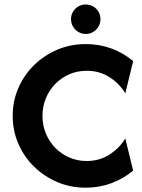

<svg xmlns="http://www.w3.org/2000/svg" viewBox="-20 -837 644 869"><path d="M368.1 12.5Q299.3 12.5 239.6 -12.8Q179.9 -38.2 134.4 -82.6Q88.9 -127.1 63.2 -186.1Q37.5 -245.1 37.5 -312.5Q37.5 -379.9 63.2 -438.9Q88.9 -497.9 134.4 -542.4Q179.9 -586.8 239.6 -612.2Q299.3 -637.5 368.1 -637.5Q429.9 -637.5 484.7 -617.4Q539.6 -597.2 582.6 -560.4L547.2 -414.6Q521.5 -457.6 476.4 -487.2Q431.2 -516.7 372.2 -516.7Q329.9 -516.7 293.4 -500.7Q256.9 -484.7 229.9 -456.9Q202.8 -429.2 187.5 -392Q172.2 -354.9 172.2 -312.5Q172.2 -270.1 187.5 -233Q202.8 -195.8 229.9 -168.1Q256.9 -140.3 293.4 -124.3Q329.9 -108.3 372.2 -108.3Q430.6 -108.3 476 -137.8Q521.5 -167.4 547.2 -210.4L582.6 -64.6Q538.9 -28.5 484.4 -8Q429.9 12.5 368.1 12.5ZM368.1 -683.3Q350 -683.3 334.7 -692.4Q319.4 -701.4 310.4 -716.7Q301.4 -731.9 301.4 -750Q301.4 -768.8 310.4 -784Q319.4 -799.3 334.7 -808Q350 -816.7 368.1 -816.7Q386.8 -816.7 401.7 -808Q416.7 -799.3 425.7 -784Q434.7 -768.8 434.7 -750Q434.7 -731.9 425.7 -716.7Q416.7 -701.4 401.7 -692.4Q386.8 -683.3 368.1 -683.3Z"/></svg>

Font: Afacad Flux
Style: Bold
Weight: 700
Designer: Kristian Moeller
Foundry: Dicotype
Version: Version 1.100